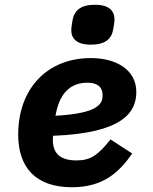

<svg xmlns="http://www.w3.org/2000/svg" viewBox="-20 -771 640 803"><path d="M280.9 12.1C413 12.1 479 -51.8 533 -128.9L442.1 -187.9C388.8 -120 356.9 -100.1 300.1 -100.1C230.1 -100.1 201 -131 201 -186.1C201 -191.1 201 -195 202.1 -203.1C496.1 -214.1 550.1 -302.9 550.1 -386C550.1 -480.8 464.1 -528.1 360.1 -528.1C176.8 -528.1 56.1 -399.9 56.1 -208.1C56.1 -71 128.9 12.1 280.9 12.1ZM212 -286.9 214.8 -301.1C234 -389.9 282 -425.1 345.2 -425.1C388.8 -425.1 409.1 -405.9 409.1 -372.9C409.1 -339.8 397 -296.9 212 -286.9ZM278.1 -644.9C278.1 -610.1 300.1 -584.2 360.1 -584.2C420.1 -584.2 447.1 -608 453.8 -649.9C458.1 -674 458.8 -682.9 458.8 -690C458.8 -725.1 437.1 -751.1 377.1 -751.1C317.1 -751.1 290.1 -726.9 283 -685C279.1 -660.9 278.1 -652 278.1 -644.9Z"/></svg>

Font: Margiela Mono Italic Bold It
Style: Regular
Weight: 700
Designer: Mike Abbink, Paul van der Laan, Pieter van Rosmalen
Foundry: Bold Monday
Version: Version 2.003 2021